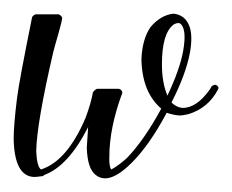

<svg xmlns="http://www.w3.org/2000/svg" viewBox="-28 -260 340 281"><path d="M240 -185Q246 -219 235 -226Q231 -227 226 -224Q209 -211 209 -166Q209 -139 217 -120Q235 -158 240 -185ZM33 -2Q33 -2 32 -2Q26 -1 22 -1Q-7 -2 -8 -57Q-8 -77 -3 -117Q0 -141 19 -235Q21 -238 24 -239H58Q62 -237 63 -234Q63 -230 57 -209Q52 -192 50 -184Q26 -81 25 -39Q26 -16 32 -12Q70 -24 97 -87Q105 -108 108 -125Q111 -129 114 -130H146Q150 -129 151 -125V-124Q132 -73 132 -30Q132 -26 132 -23Q133 -13 135 -12Q146 -18 158 -29Q183 -55 208 -101Q180 -125 179 -173Q180 -202 192 -220Q207 -238 226 -240Q235 -239 241 -234Q252 -224 252 -204Q252 -194 250 -183Q244 -151 223 -110Q230 -103 239 -102Q260 -102 279 -129Q281 -132 282 -134Q285 -136 287 -136Q291 -135 292 -131Q291 -130 291 -129Q277 -102 248 -93Q240 -91 234 -91Q224 -92 216 -95Q191 -48 165 -22Q142 1 126 1Q118 1 112 -4Q100 -13 99 -44Q100 -56 101 -74Q72 -17 37 -4Q35 -2 33 -2Z"/></svg>

Font: Maria
Style: Christmas
Weight: 400
Designer: Muhammad Yoni
Version: Version 001.000